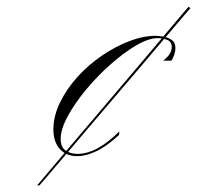

<svg xmlns="http://www.w3.org/2000/svg" viewBox="-20 -510 594 579"><path d="M340 -114 339 -103Q301 -68 269.5 -53.5Q238 -39 213 -39Q180 -39 160.5 -60.5Q141 -82 141 -120Q141 -160 161 -201Q181 -242 213.5 -278Q246 -314 287 -342Q328 -370 370 -386Q412 -402 449 -402Q456 -402 470.5 -400Q485 -398 497 -390Q509 -382 509 -365Q509 -355 505.5 -345Q502 -335 497 -327H472Q498 -347 498 -368Q498 -385 483.5 -390Q469 -395 456 -395Q428 -395 390.5 -373Q353 -351 313 -315.5Q273 -280 239 -239Q205 -198 184 -159Q163 -120 163 -91Q163 -66 178 -56Q193 -46 213 -46Q244 -46 275.5 -63.5Q307 -81 340 -114ZM549 -490 554 -485Q554 -485 534.5 -462.5Q515 -440 483 -402Q451 -364 410.5 -316.5Q370 -269 326.5 -218Q283 -167 243 -120Q203 -73 170.5 -34.5Q138 4 118.5 26.5Q99 49 99 49H92Q92 49 111 26.5Q130 4 162.5 -34.5Q195 -73 236 -121Q277 -169 320.5 -220.5Q364 -272 405 -320Q446 -368 478 -406.5Q510 -445 529.5 -467.5Q549 -490 549 -490Z"/></svg>

Font: Ballet 24pt
Style: Regular
Weight: 400
Designer: Maximiliano R. Sproviero
Foundry: Omnibus-Type
Version: Version 1.100